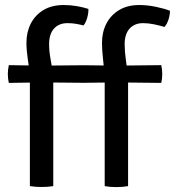

<svg xmlns="http://www.w3.org/2000/svg" viewBox="-20 -760 714 784"><path d="M148.5 -492 310 -493.5H332L454 -492L638.5 -494Q642.5 -475 642.5 -458Q642.5 -439 638.5 -421.5L454 -423.5L332 -422H310L148.5 -423.5L16 -421.5Q14 -431 13 -439.5Q12 -448 12 -458Q12 -474.5 16 -494ZM407.5 -451Q404.5 -487 400.5 -521Q396.5 -555 396.5 -585.5Q396.5 -629 414.5 -663.8Q432.5 -698.5 466.5 -719Q500.5 -739.5 549 -739.5Q581.5 -739.5 616.5 -732.2Q651.5 -725 674 -716Q674 -699 668 -680.2Q662 -661.5 651.5 -650Q631.5 -656 608.5 -660.8Q585.5 -665.5 564 -665.5Q529.5 -665.5 509.2 -643.2Q489 -621 489 -579.5Q489 -550 493.8 -516.8Q498.5 -483.5 503 -449V0Q480.5 4 455 4Q429.5 4 407.5 0ZM102 -451Q98.5 -486.5 93.2 -520.8Q88 -555 88 -585.5Q88 -629 105.8 -663.8Q123.5 -698.5 157.5 -719Q191.5 -739.5 240.5 -739.5Q267.5 -739.5 294.5 -734.8Q321.5 -730 341 -723.5Q341.5 -712.5 339 -699.5Q336.5 -686.5 331.8 -674.8Q327 -663 321 -656Q306.5 -660 290 -662.8Q273.5 -665.5 255.5 -665.5Q220.5 -665.5 200.5 -643.2Q180.5 -621 180.5 -579.5Q180.5 -550 186.8 -517Q193 -484 197.5 -449V0Q185 2 173.2 2.8Q161.5 3.5 150 3.5Q139 3.5 126.8 2.8Q114.5 2 102 0Z"/></svg>

Font: Signika Negative
Style: Regular
Weight: 400
Designer: Anna Giedry
Foundry: Anna Giedry
Version: Version 2.001